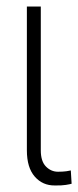

<svg xmlns="http://www.w3.org/2000/svg" viewBox="-20 -566 241 593"><path d="M63 -545.9H106V-101.6Q106 -67.9 121.8 -51.8Q137.7 -35.6 159.2 -35.6Q174.3 -35.6 185.1 -37.1Q195.8 -38.6 198.7 -39.6L201.2 1.5Q196.8 2.9 183.3 5.1Q169.9 7.3 149.4 6.8Q111.8 7.3 87.4 -20.5Q63 -48.3 63 -101.6Z"/></svg>

Font: Inter Display Extra Light
Style: Regular
Weight: 200
Designer: Rasmus Andersson
Foundry: rsms
Version: Version 4.000;git-4fc901f